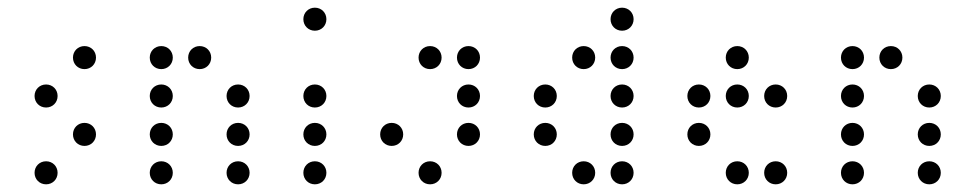

<svg xmlns="http://www.w3.org/2000/svg" viewBox="-20 -500 2540 500"><path d="M200 -320C217 -320 230 -333 230 -350C230 -367 217 -380 200 -380C183 -380 170 -367 170 -350C170 -333 183 -320 200 -320ZM100 -220C117 -220 130 -233 130 -250C130 -267 117 -280 100 -280C83 -280 70 -267 70 -250C70 -233 83 -220 100 -220ZM200 -120C217 -120 230 -133 230 -150C230 -167 217 -180 200 -180C183 -180 170 -167 170 -150C170 -133 183 -120 200 -120ZM100 -20C117 -20 130 -33 130 -50C130 -67 117 -80 100 -80C83 -80 70 -67 70 -50C70 -33 83 -20 100 -20Z M400 -320C417 -320 430 -333 430 -350C430 -367 417 -380 400 -380C383 -380 370 -367 370 -350C370 -333 383 -320 400 -320ZM500 -320C517 -320 530 -333 530 -350C530 -367 517 -380 500 -380C483 -380 470 -367 470 -350C470 -333 483 -320 500 -320ZM400 -220C417 -220 430 -233 430 -250C430 -267 417 -280 400 -280C383 -280 370 -267 370 -250C370 -233 383 -220 400 -220ZM600 -220C617 -220 630 -233 630 -250C630 -267 617 -280 600 -280C583 -280 570 -267 570 -250C570 -233 583 -220 600 -220ZM400 -120C417 -120 430 -133 430 -150C430 -167 417 -180 400 -180C383 -180 370 -167 370 -150C370 -133 383 -120 400 -120ZM600 -120C617 -120 630 -133 630 -150C630 -167 617 -180 600 -180C583 -180 570 -167 570 -150C570 -133 583 -120 600 -120ZM400 -20C417 -20 430 -33 430 -50C430 -67 417 -80 400 -80C383 -80 370 -67 370 -50C370 -33 383 -20 400 -20ZM600 -20C617 -20 630 -33 630 -50C630 -67 617 -80 600 -80C583 -80 570 -67 570 -50C570 -33 583 -20 600 -20Z M800 -420C817 -420 830 -433 830 -450C830 -467 817 -480 800 -480C783 -480 770 -467 770 -450C770 -433 783 -420 800 -420ZM800 -220C817 -220 830 -233 830 -250C830 -267 817 -280 800 -280C783 -280 770 -267 770 -250C770 -233 783 -220 800 -220ZM800 -120C817 -120 830 -133 830 -150C830 -167 817 -180 800 -180C783 -180 770 -167 770 -150C770 -133 783 -120 800 -120ZM800 -20C817 -20 830 -33 830 -50C830 -67 817 -80 800 -80C783 -80 770 -67 770 -50C770 -33 783 -20 800 -20Z M1100 -320C1117 -320 1130 -333 1130 -350C1130 -367 1117 -380 1100 -380C1083 -380 1070 -367 1070 -350C1070 -333 1083 -320 1100 -320ZM1200 -320C1217 -320 1230 -333 1230 -350C1230 -367 1217 -380 1200 -380C1183 -380 1170 -367 1170 -350C1170 -333 1183 -320 1200 -320ZM1200 -220C1217 -220 1230 -233 1230 -250C1230 -267 1217 -280 1200 -280C1183 -280 1170 -267 1170 -250C1170 -233 1183 -220 1200 -220ZM1000 -120C1017 -120 1030 -133 1030 -150C1030 -167 1017 -180 1000 -180C983 -180 970 -167 970 -150C970 -133 983 -120 1000 -120ZM1200 -120C1217 -120 1230 -133 1230 -150C1230 -167 1217 -180 1200 -180C1183 -180 1170 -167 1170 -150C1170 -133 1183 -120 1200 -120ZM1100 -20C1117 -20 1130 -33 1130 -50C1130 -67 1117 -80 1100 -80C1083 -80 1070 -67 1070 -50C1070 -33 1083 -20 1100 -20Z M1600 -420C1617 -420 1630 -433 1630 -450C1630 -467 1617 -480 1600 -480C1583 -480 1570 -467 1570 -450C1570 -433 1583 -420 1600 -420ZM1500 -320C1517 -320 1530 -333 1530 -350C1530 -367 1517 -380 1500 -380C1483 -380 1470 -367 1470 -350C1470 -333 1483 -320 1500 -320ZM1600 -320C1617 -320 1630 -333 1630 -350C1630 -367 1617 -380 1600 -380C1583 -380 1570 -367 1570 -350C1570 -333 1583 -320 1600 -320ZM1400 -220C1417 -220 1430 -233 1430 -250C1430 -267 1417 -280 1400 -280C1383 -280 1370 -267 1370 -250C1370 -233 1383 -220 1400 -220ZM1600 -220C1617 -220 1630 -233 1630 -250C1630 -267 1617 -280 1600 -280C1583 -280 1570 -267 1570 -250C1570 -233 1583 -220 1600 -220ZM1400 -120C1417 -120 1430 -133 1430 -150C1430 -167 1417 -180 1400 -180C1383 -180 1370 -167 1370 -150C1370 -133 1383 -120 1400 -120ZM1600 -120C1617 -120 1630 -133 1630 -150C1630 -167 1617 -180 1600 -180C1583 -180 1570 -167 1570 -150C1570 -133 1583 -120 1600 -120ZM1500 -20C1517 -20 1530 -33 1530 -50C1530 -67 1517 -80 1500 -80C1483 -80 1470 -67 1470 -50C1470 -33 1483 -20 1500 -20ZM1600 -20C1617 -20 1630 -33 1630 -50C1630 -67 1617 -80 1600 -80C1583 -80 1570 -67 1570 -50C1570 -33 1583 -20 1600 -20Z M1900 -320C1917 -320 1930 -333 1930 -350C1930 -367 1917 -380 1900 -380C1883 -380 1870 -367 1870 -350C1870 -333 1883 -320 1900 -320ZM1800 -220C1817 -220 1830 -233 1830 -250C1830 -267 1817 -280 1800 -280C1783 -280 1770 -267 1770 -250C1770 -233 1783 -220 1800 -220ZM1900 -220C1917 -220 1930 -233 1930 -250C1930 -267 1917 -280 1900 -280C1883 -280 1870 -267 1870 -250C1870 -233 1883 -220 1900 -220ZM2000 -220C2017 -220 2030 -233 2030 -250C2030 -267 2017 -280 2000 -280C1983 -280 1970 -267 1970 -250C1970 -233 1983 -220 2000 -220ZM1800 -120C1817 -120 1830 -133 1830 -150C1830 -167 1817 -180 1800 -180C1783 -180 1770 -167 1770 -150C1770 -133 1783 -120 1800 -120ZM1900 -20C1917 -20 1930 -33 1930 -50C1930 -67 1917 -80 1900 -80C1883 -80 1870 -67 1870 -50C1870 -33 1883 -20 1900 -20ZM2000 -20C2017 -20 2030 -33 2030 -50C2030 -67 2017 -80 2000 -80C1983 -80 1970 -67 1970 -50C1970 -33 1983 -20 2000 -20Z M2200 -320C2217 -320 2230 -333 2230 -350C2230 -367 2217 -380 2200 -380C2183 -380 2170 -367 2170 -350C2170 -333 2183 -320 2200 -320ZM2300 -320C2317 -320 2330 -333 2330 -350C2330 -367 2317 -380 2300 -380C2283 -380 2270 -367 2270 -350C2270 -333 2283 -320 2300 -320ZM2200 -220C2217 -220 2230 -233 2230 -250C2230 -267 2217 -280 2200 -280C2183 -280 2170 -267 2170 -250C2170 -233 2183 -220 2200 -220ZM2400 -220C2417 -220 2430 -233 2430 -250C2430 -267 2417 -280 2400 -280C2383 -280 2370 -267 2370 -250C2370 -233 2383 -220 2400 -220ZM2200 -120C2217 -120 2230 -133 2230 -150C2230 -167 2217 -180 2200 -180C2183 -180 2170 -167 2170 -150C2170 -133 2183 -120 2200 -120ZM2400 -120C2417 -120 2430 -133 2430 -150C2430 -167 2417 -180 2400 -180C2383 -180 2370 -167 2370 -150C2370 -133 2383 -120 2400 -120ZM2200 -20C2217 -20 2230 -33 2230 -50C2230 -67 2217 -80 2200 -80C2183 -80 2170 -67 2170 -50C2170 -33 2183 -20 2200 -20ZM2400 -20C2417 -20 2430 -33 2430 -50C2430 -67 2417 -80 2400 -80C2383 -80 2370 -67 2370 -50C2370 -33 2383 -20 2400 -20Z"/></svg>

Font: TINY 5x3 60
Style: Regular
Weight: 150
Designer: Jack Halten Fahnestock
Foundry: Velvetyne Type Foundry
Version: Version 1.002;hotconv 1.0.109;makeotfexe 2.5.65596